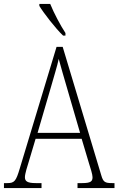

<svg xmlns="http://www.w3.org/2000/svg" viewBox="-22 -951 599 971"><path d="M297 -771H309V-784C284 -822 250 -886 232 -931H177V-921C198 -886 259 -807 297 -771ZM-2 0H188V-25H159C115 -25 104 -35 104 -55C104 -72 117 -113 124 -135L158 -249H391L428 -125C435 -103 446 -69 446 -55C446 -34 437 -25 394 -25H370V0H557V-25H546C509 -25 500 -30 490 -65L295 -714H264L78 -99C59 -35 51 -25 15 -25H-2ZM168 -279 234 -505C249 -559 268 -618 275 -653C285 -616 301 -560 321 -492L383 -279Z"/></svg>

Font: Noto Serif Devanagari Condensed ExtraLight
Style: Regular
Weight: 200
Width: 3
Designer: Universal Thirst, Indian Type Foundry and the Monotype Design Team
Foundry: Monotype Imaging Inc.
Version: Version 2.004